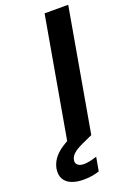

<svg xmlns="http://www.w3.org/2000/svg" viewBox="-268 -760 703 1031"><g transform="rotate(-20 84.0 -244.5)"><path d="M7 0 130 -700H265L142 0ZM21 211Q-15 211 -44 200Q-73 189 -87 165Q-101 141 -95 105Q-90 78 -73 53Q-56 28 -20.5 4Q15 -20 75 -43L123 -63L142 0L87 25Q47 43 29.5 59Q12 75 9 93Q5 111 17 122Q29 133 53 133Q68 133 87 129Q106 125 127 118L113 197Q93 204 69.5 207.5Q46 211 21 211Z"/></g></svg>

Font: DM Sans 36pt
Style: Bold Italic
Weight: 700
Italic angle: -10°
Designer: Colophon Foundry, Jonny Pinhorn
Foundry: Colophon Foundry
Version: Version 4.004;gftools[0.9.30]